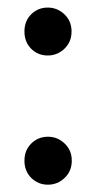

<svg xmlns="http://www.w3.org/2000/svg" viewBox="-20 -490 261 520"><path d="M109.3 -339.7Q82.7 -339.7 64.4 -358Q46.2 -376.3 46.2 -404.8Q46.2 -432.8 64.4 -451.2Q82.7 -469.5 109.3 -469.5Q135.3 -469.5 154.5 -451.2Q173.8 -432.8 173.8 -404.8Q173.8 -376.3 154.5 -358Q135.3 -339.7 109.3 -339.7ZM109.9 10.2Q83.3 10.2 64.7 -8.2Q46.2 -26.5 46.2 -54.9Q46.2 -83 64.7 -101.3Q83.3 -119.7 109.9 -119.7Q135.9 -119.7 155.1 -101.3Q174.4 -83 174.4 -54.9Q174.4 -26.5 155.1 -8.2Q135.9 10.2 109.9 10.2Z"/></svg>

Font: Murecho Thin
Style: Regular
Weight: 100
Designer: Neil Summerour
Foundry: Positype
Version: Version 1.010